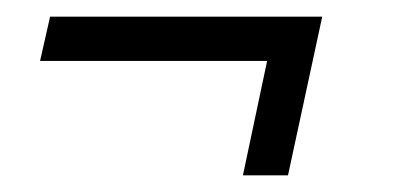

<svg xmlns="http://www.w3.org/2000/svg" viewBox="-20 -298 476 230"><path d="M271 -88 300 -225H28L40 -278H366L325 -88Z"/></svg>

Font: Saira UltraCondensed
Style: Italic
Weight: 400
Width: 1
Italic angle: -12°
Designer: Hector Gatti with collaboration of the Omnibus-Type team
Foundry: Omnibus-Type
Version: Version 1.101